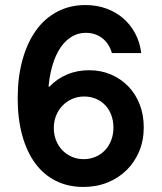

<svg xmlns="http://www.w3.org/2000/svg" viewBox="-20 -730 640 760"><path d="M182 -235Q175 -267 172.5 -287Q170 -307 170 -335.3Q170 -395 180.7 -443.9Q191.3 -492.8 210.7 -527.4Q230 -562 258 -581Q286 -600 320 -600Q357.5 -600 384.7 -579Q412 -558 423 -520H539Q534 -562 515.5 -597.1Q497 -632.1 468.1 -657.1Q439.2 -682.2 401.1 -696.1Q363 -710 318 -710Q256.2 -710 206.1 -683.5Q156 -657 121.7 -608.5Q87.4 -560 68.7 -492Q50 -424 50 -340.7Q50 -259.4 68 -194.2Q86 -129 119.5 -83.5Q153 -38 201.3 -14Q249.5 10 310 10Q361.7 10 405.4 -7.5Q449 -25 481 -56.5Q513 -88 531 -131Q549 -174 549 -226Q549 -275.4 533 -316.7Q517 -358 488 -388Q459 -418 419.4 -435Q379.7 -452 333 -452Q285 -452 245 -435Q205 -418 176 -387H100L132 -327ZM193 -222.9Q193 -250 202.1 -272.6Q211.2 -295.1 227.6 -312Q244 -329 265.9 -338.5Q287.7 -348 313.2 -348Q338 -348 359.5 -339Q381 -330 396.5 -313.7Q412 -297.4 420.5 -274.5Q429 -251.7 429 -224.8Q429 -198 420.2 -174.9Q411.4 -151.9 395.6 -135.3Q379.9 -118.7 358.2 -109.4Q336.6 -100 310.9 -100Q286 -100 264.2 -109.5Q242.5 -119 226.6 -135.5Q210.7 -152 201.9 -174.3Q193 -196.6 193 -222.9Z"/></svg>

Font: CommitMonoV142 ExtLt
Style: Regular
Weight: 200
Monospace: yes
Designer: Eigil Nikolajsen
Foundry: Eigil Nikolajsen
Version: Version 1.142